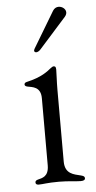

<svg xmlns="http://www.w3.org/2000/svg" viewBox="-51 -717 379 755"><g transform="rotate(-5 138.5 -340.0)"><path d="M71.7 4.3C89.8 4.3 103.3 0 151.3 0C189.3 0 217.3 5 236.5 5C248.2 5 254.3 2.1 254.3 -5C254.3 -11.4 250.4 -14.2 239.3 -17C212 -23.8 177.2 -28.1 176.8 -76.7V-361.5C176.8 -394.9 179 -421.2 179 -440.3C179 -451.7 175.4 -453.8 169.7 -453.8C166.2 -453.8 162.6 -451.3 157.3 -447.4C143.8 -436.8 120 -415.5 59.7 -402C53.6 -400.9 49.7 -397.4 49.7 -392.8C49.7 -387.4 54.3 -384.9 60.7 -383.5C78.8 -379.6 112.9 -379.3 112.9 -333.1V-67.8C112.6 -23.1 86.6 -20.2 69.6 -15.6C63.6 -13.8 58.9 -11.4 58.9 -5C58.9 2.1 64.3 4.3 71.7 4.3ZM98.7 -522C98.7 -517.8 102.3 -514.9 106.5 -514.9C111.5 -514.9 117.9 -517.8 123.6 -524.1L230.8 -644.2C235.8 -649.9 237.9 -656.2 237.9 -661.2C237.9 -674.7 223.7 -685.4 209.5 -685.4C201 -685.4 192.5 -681.1 186.8 -671.9L101.6 -529.8C99.8 -526.6 99.1 -524.1 98.7 -522Z"/></g></svg>

Font: Margiela Serif Light
Style: Regular
Weight: 300
Designer: Andreas Faust, Stefan Endress
Version: Version 1.002;FEAKit 1.0